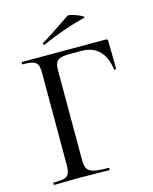

<svg xmlns="http://www.w3.org/2000/svg" viewBox="-118 -866 752 944"><g transform="rotate(-15 258.5 -394.0)"><path d="M40 -12Q77 -12 94 -17Q111 -22 117.5 -36.5Q124 -51 124 -81V-544Q124 -574 118 -588Q112 -602 95.5 -607.5Q79 -613 43 -613Q40 -613 40 -619Q40 -625 43 -625H470Q479 -625 479 -616L481 -473Q481 -471 475.5 -470.5Q470 -470 470 -473Q462 -536 428.5 -569Q395 -602 340 -602H276Q234 -602 218.5 -589.5Q203 -577 203 -543V-85Q203 -53 211.5 -38.5Q220 -24 244 -18Q268 -12 320 -12Q322 -12 322 -6Q322 0 320 0Q279 0 256 -1L162 -2L91 -1Q72 0 40 0Q37 0 37 -6Q37 -12 40 -12ZM171 -678Q167 -678 165.5 -682.5Q164 -687 167 -689Q203 -709 270 -755Q302 -777 318 -787Q323 -790 346 -783Q369 -776 386 -767Q403 -758 394 -756Q276 -726 172 -678Z"/></g></svg>

Font: Cormorant SC Medium
Style: Regular
Weight: 500
Designer: Christian Thalmann (Catharsis Fonts)
Version: Version 3.000